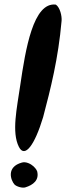

<svg xmlns="http://www.w3.org/2000/svg" viewBox="-20 -801 306 873"><path d="M66 -133C93 -80 138 -142 176 -268C210 -397 245 -534 260 -706C262 -728 253 -767 234 -780C131 -793 96 -577 72 -413C57 -309 32 -200 66 -133ZM80 -62C7 -42 29 19 46 38C56 48 82 55 95 51C131 40 159 18 149 -22C145 -33 135 -42 132 -45C120 -56 98 -67 80 -62Z"/></svg>

Font: Carybe
Style: Regular
Weight: 400
Designer: Genilson Lima Santos
Foundry: Genilson Lima Santos
Version: Version 1.010;PS 001.010;hotconv 1.0.70;makeotf.lib2.5.58329